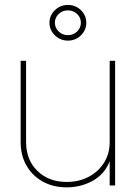

<svg xmlns="http://www.w3.org/2000/svg" viewBox="-20 -767 561 794"><path d="M255.9 7.8Q200.2 7.8 157.2 -15.9Q114.3 -39.6 89.8 -81.8Q65.4 -124 65.4 -179.7V-515.6H87.9V-179.7Q87.9 -105.5 134.8 -60.1Q181.6 -14.6 255.9 -14.6Q306.6 -14.6 346.9 -35.9Q387.2 -57.1 410.4 -94.5Q433.6 -131.8 433.6 -179.7V-515.6H456.1V0H433.6V-100.1Q412.1 -45.9 362.8 -19Q313.5 7.8 255.9 7.8ZM260.7 -599.1Q229.5 -599.1 207 -620.8Q184.6 -642.6 184.6 -672.9Q184.6 -703.1 207 -724.9Q229.5 -746.6 260.7 -746.6Q292.5 -746.6 314.7 -724.9Q336.9 -703.1 336.9 -672.9Q336.9 -642.6 314.7 -620.8Q292.5 -599.1 260.7 -599.1ZM260.7 -621.6Q283.2 -621.6 298.8 -636.7Q314.5 -651.9 314.5 -672.9Q314.5 -694.3 298.8 -709.2Q283.2 -724.1 260.7 -724.1Q238.3 -724.1 222.7 -709.2Q207 -694.3 207 -672.9Q207 -651.9 222.7 -636.7Q238.3 -621.6 260.7 -621.6Z"/></svg>

Font: Inter Display Thin
Style: Regular
Weight: 100
Designer: Rasmus Andersson
Foundry: rsms
Version: Version 4.000;git-a52131595